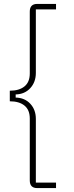

<svg xmlns="http://www.w3.org/2000/svg" viewBox="-20 -816 378 980"><path d="M170 144Q132 144 132 105V-211Q132 -255 105 -277Q78 -299 30 -299V-353Q78 -353 105 -375Q132 -397 132 -441V-757Q132 -796 170 -796H266V-768H163V-444Q163 -397 134.5 -366Q106 -335 60 -334V-318Q106 -317 134.5 -286.5Q163 -256 163 -209V116H266V144Z"/></svg>

Font: IBM Plex Sans JP ExtraLight
Style: Regular
Weight: 200
Designer: Mike Abbink; Paul van der Laan; Pieter van Rosmalen; Wujin Sim; Yejin Wi; Jinhee Kim; Boomi Park; Yona Kim; Kichan Ma
Foundry: Sandoll Inc.
Version: Version 1.001